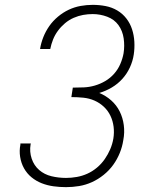

<svg xmlns="http://www.w3.org/2000/svg" viewBox="-20 -763 640 791"><path d="M252 8Q226 8 200.5 4.5Q175 1 152 -8Q129 -17 110 -32.5Q91 -48 79 -69.5Q67 -91 63 -116.5Q59 -142 64 -167Q64 -168 64 -169.5Q64 -171 64 -172H107Q107 -171 106.5 -170Q106 -169 106 -168Q101 -138 110.5 -109.5Q120 -81 141.5 -62.5Q163 -44 192 -37Q221 -30 252 -30Q274 -30 296.5 -34Q319 -38 340 -47.5Q361 -57 379.5 -72.5Q398 -88 411.5 -107.5Q425 -127 434 -148Q443 -169 447 -192Q451 -217 448 -241Q445 -265 435 -286Q425 -307 408 -323Q391 -339 369.5 -348.5Q348 -358 323.5 -360.5Q299 -363 274 -363L280 -402Q303 -402 325.5 -403Q348 -404 370.5 -410.5Q393 -417 413.5 -429Q434 -441 450 -459Q466 -477 475.5 -499Q485 -521 489 -543Q494 -574 489.5 -605Q485 -636 468 -659.5Q451 -683 422 -694Q393 -705 362 -705Q342 -705 322.5 -701.5Q303 -698 283.5 -689.5Q264 -681 247.5 -667Q231 -653 218.5 -636Q206 -619 198.5 -600Q191 -581 187 -561H145Q149 -586 158.5 -610Q168 -634 183 -655.5Q198 -677 219 -694.5Q240 -712 263.5 -723Q287 -734 312 -738.5Q337 -743 362 -743Q389 -743 415 -738Q441 -733 463 -720Q485 -707 500.5 -687Q516 -667 524 -642.5Q532 -618 533.5 -591Q535 -564 531 -538Q527 -511 515 -485Q503 -459 484 -438Q465 -417 440.5 -402.5Q416 -388 389 -380Q416 -369 438 -349.5Q460 -330 473 -304Q486 -278 490 -247.5Q494 -217 488 -186Q484 -159 473.5 -133Q463 -107 446.5 -84Q430 -61 407 -42.5Q384 -24 358.5 -12.5Q333 -1 306 3.5Q279 8 252 8Z"/></svg>

Font: Iosevka Etoile XLtObl
Style: Regular
Weight: 200
Italic angle: -9°
Designer: Belleve Invis
Foundry: Belleve Invis
Version: Version 15.5.2; ttfautohint (v1.8.4)